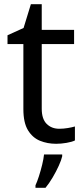

<svg xmlns="http://www.w3.org/2000/svg" viewBox="-20 -679 401 920"><path d="M264 -62Q284 -62 305 -65.5Q326 -69 339 -73V-6Q325 1 299 5.5Q273 10 249 10Q207 10 171.5 -4.5Q136 -19 114 -55Q92 -91 92 -156V-468H16V-510L93 -545L128 -659H180V-536H335V-468H180V-158Q180 -109 203.5 -85.5Q227 -62 264 -62ZM278 70Q274 88 261.5 115.5Q249 143 232.5 171Q216 199 198 221H150V209Q158 192 166.5 165.5Q175 139 182 110.5Q189 82 191 61H278Z"/></svg>

Font: Noto Sans Lydian
Style: Regular
Weight: 400
Designer: Monotype Design Team
Foundry: Monotype Imaging Inc.
Version: Version 2.002; ttfautohint (v1.8.4.7-5d5b)